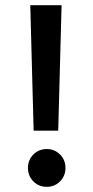

<svg xmlns="http://www.w3.org/2000/svg" viewBox="-20 -715 361 742"><path d="M218 -695 205 -210H110L97 -695ZM88 -66Q88 -97 109 -118Q130 -139 161 -139Q191 -139 212 -118Q233 -97 233 -66Q233 -35 212 -14Q191 7 161 7Q130 7 109 -14Q88 -35 88 -66Z"/></svg>

Font: IBM-Poppins
Style: Poppins-Medium
Weight: 500
Designer: Mike Abbink, Paul van der Laan, Pieter van Rosmalen, Ben Mitchell, Mark Frömberg
Foundry: Bold Monday
Version: Version 1.1